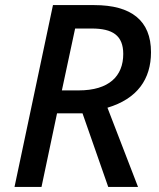

<svg xmlns="http://www.w3.org/2000/svg" viewBox="-20 -734 624 754"><path d="M37 0H143L204 -289H304L405 0H522L402 -311C519 -346 573 -423 573 -529C573 -653 496 -714 350 -714H188ZM289 -379H223L275 -622H340C422 -622 464 -595 464 -522C464 -435 408 -379 289 -379Z"/></svg>

Font: Noto Sans Medium
Style: Italic
Weight: 500
Italic angle: -12°
Designer: Monotype Design Team
Foundry: Monotype Imaging Inc.
Version: Version 2.013